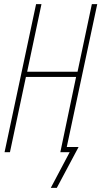

<svg xmlns="http://www.w3.org/2000/svg" viewBox="-20 -734 489 926"><path d="M225 172 316 0H271L347 -363H105L28 0H2L154 -714H180L111 -388H354L423 -714H449L302 -25H359L254 172Z"/></svg>

Font: Noto Sans Display Condensed Thin
Style: Italic
Weight: 250
Width: 3
Italic angle: -12°
Designer: Monotype Design Team
Foundry: Monotype Imaging Inc.
Version: Version 1.900